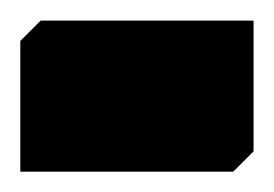

<svg xmlns="http://www.w3.org/2000/svg" viewBox="-40 -169 270 189"><path d="M209.6 -148.7V-20L189.6 0H-20V-128.7L0 -148.7Z"/></svg>

Font: Kufam
Style: Regular
Weight: 400
Designer: Wael Morcos, Artur Schmal
Foundry: Original Type
Version: Version 1.301; ttfautohint (v1.8.3)